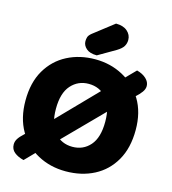

<svg xmlns="http://www.w3.org/2000/svg" viewBox="-124 -947 952 1065"><g transform="rotate(15 351.5 -414.0)"><path d="M194 -68 110 18Q77 10 56 -7Q35 -24 35 -52Q35 -69 44.5 -84.5Q54 -100 77 -121L105 -146ZM620 -486 597 -466 523 -557 590 -625Q624 -616 644 -597Q664 -578 664 -555Q664 -537 651 -519.5Q638 -502 620 -486ZM521 -394 248 -117 196 -226 445 -482ZM668 -304Q668 -200 626.5 -128Q585 -56 513.5 -19Q442 18 351 18Q262 18 190 -21Q118 -60 76.5 -132Q35 -204 35 -304Q35 -408 77 -479.5Q119 -551 190.5 -588Q262 -625 351 -625Q438 -625 510 -586.5Q582 -548 625 -476.5Q668 -405 668 -304ZM493 -304Q493 -393 453.5 -438.5Q414 -484 351 -484Q290 -484 250 -439Q210 -394 210 -304Q210 -213 250 -168Q290 -123 352 -123Q414 -123 453.5 -168Q493 -213 493 -304ZM294 -756 410 -846Q452 -846 475.5 -825.5Q499 -805 499 -775Q499 -756 489.5 -739.5Q480 -723 452 -706L352 -648Q312 -648 291.5 -666Q271 -684 271 -708Q271 -720 274.5 -731.5Q278 -743 294 -756Z"/></g></svg>

Font: Baloo Bhaijaan 2 ExtraBold
Style: Regular
Weight: 800
Designer: Sanskriti Dholi, Noopur Datye and Ek Type
Foundry: Ek Type
Version: Version 1.701